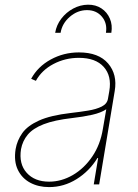

<svg xmlns="http://www.w3.org/2000/svg" viewBox="-20 -774 581 806"><path d="M186.1 11.4Q141.3 11.4 106.7 -7.1Q72.1 -25.6 54.9 -61.1Q37.6 -96.6 45.5 -147.7Q51.8 -184.7 73.7 -215.4Q95.5 -246.1 143.6 -267.9Q191.8 -289.8 277 -299.7Q315.3 -304 349.8 -309.7Q384.2 -315.3 407 -326.7Q429.7 -338.1 433.2 -359.4L438.9 -392Q449.6 -454.9 415.5 -493.1Q381.4 -531.2 311.1 -531.2Q253.6 -531.2 204.4 -505.3Q155.2 -479.4 130.7 -434.7L110.8 -443.2Q138.5 -494.3 192.8 -524.1Q247.2 -554 311.1 -554Q394.2 -554 433.8 -507.6Q473.4 -461.3 461.6 -392L396.3 0H373.6L392 -110.8H389.2Q355.1 -55.4 301.5 -22Q247.9 11.4 186.1 11.4ZM186.1 -11.4Q237.9 -11.4 285.7 -39.2Q333.5 -67.1 367.4 -117Q401.3 -166.9 411.9 -233L426.1 -315.3Q403.8 -300.4 366.7 -292.1Q329.5 -283.7 282.7 -278.4Q208.1 -269.9 163.4 -252.5Q118.6 -235.1 96.6 -208.8Q74.6 -182.5 68.2 -147.7Q58.6 -85.9 92 -48.7Q125.4 -11.4 186.1 -11.4ZM211.6 -636.4Q217 -669 237.4 -695.7Q257.8 -722.3 287.3 -738.1Q316.8 -753.9 349.4 -754.3Q381.7 -754.6 405.7 -738.8Q429.7 -723 441.2 -696Q452.8 -669 447.4 -636.4H424.7Q431.1 -676.5 407.8 -704Q384.6 -731.5 345.2 -731.5Q305.8 -731.5 273.3 -703.7Q240.8 -675.8 234.4 -636.4Z"/></svg>

Font: Inter Thin  BETA
Style: Italic
Weight: 100
Italic angle: -9.39999°
Designer: Rasmus Andersson
Foundry: rsms
Version: Version 3.011;git-f93a4a705